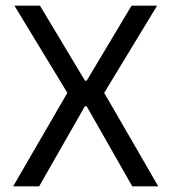

<svg xmlns="http://www.w3.org/2000/svg" viewBox="-20 -659 606 679"><path d="M118.4 0H26.5L223.9 -340.5V-321.3L31 -639H121.3L280.5 -373.7H286.6L445.2 -639H535.6L342.8 -321.3V-340.5L539.7 0H447.8L286.6 -283.1H280.1Z"/></svg>

Font: Anek Malayalam Medium
Style: Regular
Weight: 500
Designer: Maithili Shingre (Malayalam) & Yesha Goshar (Latin)
Foundry: Ek Type
Version: Version 1.003